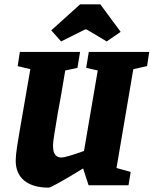

<svg xmlns="http://www.w3.org/2000/svg" viewBox="-20 -849 704 880"><path d="M591 -532 514 -79 579 -61 569 0H386L361 -77Q217 11 203 11Q131 11 91.5 -21Q52 -53 52 -113Q52 -136 58 -175.5Q64 -215 91 -370L119 -532L61 -546L71 -611H347L335 -538L279 -526Q259 -403 245 -331Q235 -271 229 -234Q223 -197 223 -183Q223 -151 233.5 -139Q244 -127 262 -127Q281 -127 365 -157L428 -526L375 -538L387 -611H664L654 -546ZM215 -710 347 -829H440L533 -703L469 -659L377 -714H370L260 -659Z"/></svg>

Font: Grenze ExtraBold
Style: Italic
Weight: 800
Italic angle: -10°
Designer: Renata Polastri
Foundry: Omnibus-Type
Version: Version 1.002; ttfautohint (v1.8)